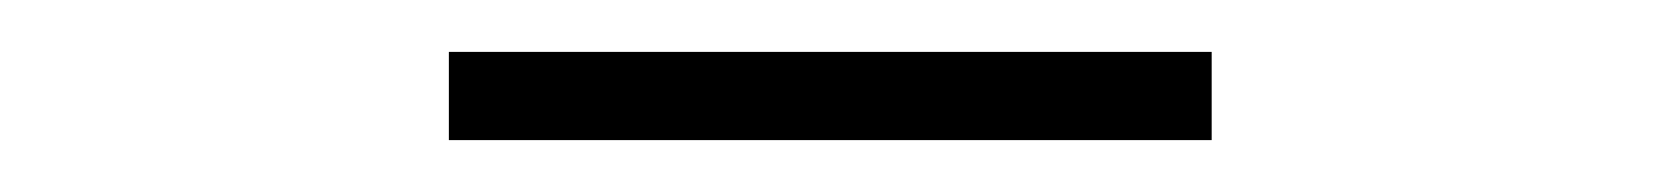

<svg xmlns="http://www.w3.org/2000/svg" viewBox="-20 -702 640 74"><path d="M153 -648V-682H447V-648Z"/></svg>

Font: Montserrat Z Light
Style: Regular
Weight: 300
Designer: Julieta Ulanovsky
Foundry: Julieta Ulanovsky
Version: Version 8.000